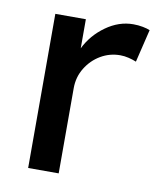

<svg xmlns="http://www.w3.org/2000/svg" viewBox="-67 -590 536 644"><g transform="rotate(10 201.5 -268.0)"><path d="M72 0V-525H176V-426Q199 -473 243 -504.5Q287 -536 336 -536Q353 -536 368.5 -533Q384 -530 393 -526L366 -414Q354 -419 339.5 -422.5Q325 -426 311 -426Q275 -426 244.5 -408Q214 -390 195 -359Q176 -328 176 -290V0Z"/></g></svg>

Font: Lexend
Style: Regular
Weight: 400
Designer: Bonnie Shaver-Troup, Thomas Jockin
Foundry: Lexend
Version: Version 1.007; ttfautohint (v1.8.3)